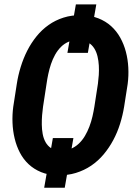

<svg xmlns="http://www.w3.org/2000/svg" viewBox="-20 -790 627 876"><path d="M380.9 -548.8H287.6L326.2 -770H419.4ZM275.4 66.4H181.6L221.2 -160.2H314.9ZM546.4 -303.7Q540 -264.2 527.8 -225.1Q515.6 -186 496.8 -150.9Q478 -115.7 452.9 -85.7Q427.7 -55.7 396 -34.2Q364.3 -12.7 326.2 -1Q288.1 10.7 243.2 9.8Q200.7 8.8 167.7 -4.6Q134.8 -18.1 110.6 -40.8Q86.4 -63.5 70.8 -93.5Q55.2 -123.5 46.9 -158Q38.6 -192.4 37.1 -229.5Q35.6 -266.6 40.5 -303.2L56.6 -406.7Q62.5 -445.8 74.5 -484.6Q86.4 -523.4 104.2 -558.6Q122.1 -593.8 146.5 -624Q170.9 -654.3 201.7 -676Q232.4 -697.8 270 -709.7Q307.6 -721.7 352.1 -720.7Q395 -719.7 428.5 -706.5Q461.9 -693.4 487.1 -670.7Q512.2 -647.9 528.8 -617.9Q545.4 -587.9 554.4 -553.5Q563.5 -519 565.4 -481.4Q567.4 -443.8 562.5 -406.7ZM426.8 -408.2Q429.2 -426.3 430.7 -447.8Q432.1 -469.2 430.9 -491Q429.7 -512.7 424.8 -533.2Q419.9 -553.7 409.7 -569.8Q399.4 -585.9 382.8 -596.2Q366.2 -606.4 341.3 -607.4Q314.5 -608.4 293.9 -599.9Q273.4 -591.3 258.1 -575.9Q242.7 -560.5 231.4 -540.3Q220.2 -520 212.6 -497.6Q205.1 -475.1 200.2 -451.9Q195.3 -428.7 192.4 -407.7L176.3 -302.7Q173.8 -285.6 172.1 -264.6Q170.4 -243.7 170.7 -221.7Q170.9 -199.7 174.8 -178.7Q178.7 -157.7 188 -141.1Q197.3 -124.5 213.1 -114Q229 -103.5 253.9 -102.5Q280.3 -101.6 301.3 -110.1Q322.3 -118.7 338.6 -133.8Q355 -148.9 367.2 -169.4Q379.4 -189.9 387.9 -212.6Q396.5 -235.4 401.9 -258.8Q407.2 -282.2 410.6 -303.2Z"/></svg>

Font: Roboto Mono
Style: Bold Italic
Weight: 700
Designer: Google
Version: Version 2.000985; 2015; ttfautohint (v1.3)